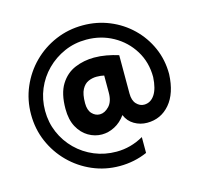

<svg xmlns="http://www.w3.org/2000/svg" viewBox="-101 -790 956 913"><g transform="rotate(-15 377.0 -334.0)"><path d="M380 12Q309 12 246.5 -15Q184 -42 136.5 -89.5Q89 -137 62 -199.5Q35 -262 35 -334Q35 -405 62 -468Q89 -531 136.5 -578.5Q184 -626 247 -653Q310 -680 382 -680Q451 -680 512 -655Q573 -630 619.5 -585Q666 -540 692.5 -480Q719 -420 719 -350Q715 -256 671 -204.5Q627 -153 559 -153Q525 -153 496 -170Q467 -187 454 -219Q431 -187 400 -171Q369 -155 337 -155Q302 -155 270.5 -173.5Q239 -192 219.5 -228Q200 -264 200 -317Q200 -393 227.5 -437Q255 -481 299.5 -499.5Q344 -518 394 -518Q424 -518 454.5 -512.5Q485 -507 513 -498V-309Q513 -275 529.5 -257.5Q546 -240 567 -240Q599 -240 619 -269.5Q639 -299 642 -356Q642 -429 606.5 -486.5Q571 -544 511.5 -577Q452 -610 380 -610Q322 -610 272 -588Q222 -566 184 -528Q146 -490 125 -440Q104 -390 104 -333Q104 -276 125.5 -226Q147 -176 185.5 -138Q224 -100 274.5 -79Q325 -58 383 -58Q453 -58 516 -94V-16Q452 12 380 12ZM352 -250Q376 -250 397.5 -272.5Q419 -295 419 -339V-423Q411 -425 401.5 -426Q392 -427 382 -427Q361 -427 341.5 -418.5Q322 -410 309.5 -387Q297 -364 297 -319Q297 -285 313.5 -267.5Q330 -250 352 -250Z"/></g></svg>

Font: Atkinson Hyperlegible
Style: Bold
Weight: 700
Designer: Elliott Scott, Megan Eiswerth, Linus Boman, Theodore Petrosky
Foundry: Braille Institute
Version: Version 1.006; ttfautohint (v1.8.3)